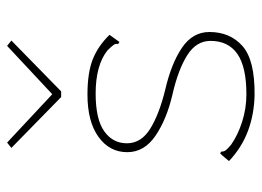

<svg xmlns="http://www.w3.org/2000/svg" viewBox="-118 -608 736 540"><g transform="rotate(-90 250.0 -338.0)"><path d="M253 10Q199 9 152 -8.5Q105 -26 67 -62L83 -81L89 -87L94 -83Q93 -78 96.5 -72.5Q100 -67 113 -56Q140 -37 177.5 -25Q215 -13 255 -13Q332 -13 368.5 -38.5Q405 -64 405 -114Q405 -154 364.5 -179.5Q324 -205 254 -221Q185 -237 138.5 -268.5Q92 -300 92 -348Q92 -398 135 -429Q178 -460 254 -460Q316 -460 353.5 -445Q391 -430 422 -398L402 -370L396 -374Q398 -380 394 -386Q390 -392 378 -404Q336 -437 257 -437Q185 -437 151 -413Q117 -389 117 -349Q117 -309 158 -283.5Q199 -258 269 -241Q342 -224 386 -194Q430 -164 430 -117Q430 -59 390.5 -24Q351 11 253 10ZM119 -686 255 -559 391 -686 406 -674 263 -534H247L104 -674Z"/></g></svg>

Font: Inconsolata ExtraLight
Style: Regular
Weight: 200
Monospace: yes
Designer: Raph Levien, Cyreal, Brenton Simpson
Foundry: Raph Levien, Cyreal, Google
Version: Version 3.001; ttfautohint (v1.8.2.53-6de2)